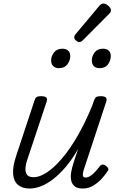

<svg xmlns="http://www.w3.org/2000/svg" viewBox="-20 -1068 685 1104"><path d="M151 16Q109 16 84 -4.5Q59 -25 55.5 -67Q52 -109 73 -172L178 -489Q183 -505 191 -510Q199 -515 215 -515Q239 -515 246.5 -507Q254 -499 248 -483L140 -159Q128 -126 126.5 -101Q125 -76 136 -62.5Q147 -49 174 -49Q207 -49 248 -75.5Q289 -102 334 -154Q379 -206 424 -283Q469 -360 511 -462L520 -489Q526 -505 533.5 -510Q541 -515 558 -515Q581 -515 588.5 -507.5Q596 -500 591 -484L465 -102Q458 -81 456.5 -69Q455 -57 459.5 -52Q464 -47 471 -47Q485 -47 499 -56Q513 -65 526.5 -79.5Q540 -94 553 -111Q561 -122 570 -122Q579 -122 589 -115Q600 -106 602.5 -99Q605 -92 599 -84Q588 -67 567.5 -43.5Q547 -20 518.5 -2Q490 16 456 16Q424 16 408.5 2.5Q393 -11 389 -32Q385 -53 389.5 -79Q394 -105 403 -132L429 -211Q395 -152 359 -109.5Q323 -67 287 -39Q251 -11 216.5 2.5Q182 16 151 16ZM318 -676Q300 -676 287 -687Q274 -698 274 -720Q274 -745 290.5 -766.5Q307 -788 339 -788Q358 -788 371 -777.5Q384 -767 384 -745Q384 -720 367.5 -698Q351 -676 318 -676ZM552 -676Q533 -676 520.5 -687Q508 -698 508 -720Q508 -745 524 -766.5Q540 -788 572 -788Q592 -788 604.5 -777.5Q617 -767 617 -745Q617 -720 601 -698Q585 -676 552 -676ZM435 -826Q428 -826 417.5 -834.5Q407 -843 407 -852Q407 -858 409 -863Q411 -868 416 -873L549 -1032Q556 -1041 562 -1044.5Q568 -1048 575 -1048Q583 -1048 593 -1042Q603 -1036 610.5 -1027Q618 -1018 618 -1008Q618 -1002 615 -997.5Q612 -993 607 -988L459 -839Q447 -826 435 -826Z"/></svg>

Font: Playwrite US Trad Light
Style: Regular
Weight: 300
Designer: Veronika Burian, José Scaglione
Foundry: TypeTogether
Version: Version 1.003